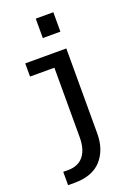

<svg xmlns="http://www.w3.org/2000/svg" viewBox="-169 -775 738 1041"><g transform="rotate(-20 200.0 -254.0)"><path d="M179 -708.5H280.5V-596.5H179ZM35 200V123H64Q122 123 152.5 85Q183 47 183 -23V-424H42.5V-500H279.5V-9.5Q279.5 84 227.8 142Q176 200 72.5 200Z"/></g></svg>

Font: Trispace SemiCondensed
Style: Regular
Weight: 400
Width: 4
Designer: Tyler Finck
Foundry: Etcetera Type Company
Version: Version 1.210; ttfautohint (v1.8.3)